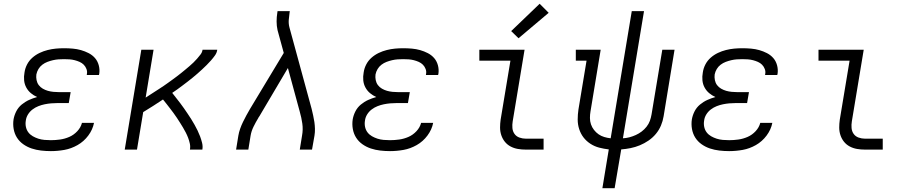

<svg xmlns="http://www.w3.org/2000/svg" viewBox="-20 -794 4840 1019"><path d="M250 8Q224 8 198 5Q172 2 148 -6Q124 -14 103.5 -28.5Q83 -43 70 -63.5Q57 -84 52.5 -109.5Q48 -135 52 -161Q56 -183 66.5 -203.5Q77 -224 95 -239Q113 -254 134 -263.5Q155 -273 177 -279Q159 -287 144 -299.5Q129 -312 119.5 -329.5Q110 -347 108 -367.5Q106 -388 110 -409Q113 -431 123.5 -451.5Q134 -472 151.5 -487.5Q169 -503 190 -513Q211 -523 233 -528.5Q255 -534 276.5 -536Q298 -538 320 -538Q343 -538 366 -536Q389 -534 410 -528Q431 -522 450.5 -512Q470 -502 484 -486Q498 -470 504 -448Q510 -426 507 -404Q506 -402 506 -399.5Q506 -397 505 -396H440Q441 -397 441 -398Q441 -399 441 -400Q444 -414 439 -427.5Q434 -441 424.5 -450.5Q415 -460 402.5 -465.5Q390 -471 376.5 -474.5Q363 -478 349 -479Q335 -480 320 -480Q305 -480 290.5 -479Q276 -478 261 -474.5Q246 -471 231.5 -465.5Q217 -460 204.5 -450.5Q192 -441 184 -427.5Q176 -414 173 -399Q171 -384 174 -369Q177 -354 185.5 -342.5Q194 -331 207 -323.5Q220 -316 234 -312Q248 -308 263.5 -306.5Q279 -305 294 -305H355L345 -247H285Q268 -247 251 -245.5Q234 -244 217 -240.5Q200 -237 183.5 -230.5Q167 -224 152.5 -213Q138 -202 128.5 -186.5Q119 -171 117 -154Q114 -137 117.5 -120.5Q121 -104 130.5 -91.5Q140 -79 154 -71Q168 -63 183.5 -58Q199 -53 216 -51.5Q233 -50 250 -50Q274 -50 299 -53.5Q324 -57 348 -67.5Q372 -78 390.5 -98Q409 -118 415 -142H479Q472 -106 448.5 -74.5Q425 -43 391.5 -24Q358 -5 322 1.5Q286 8 250 8Z M642 0 730 -530H795L753 -276Q765 -284 777 -291.5Q789 -299 801 -307Q813 -315 825 -322.5Q837 -330 848.5 -338Q860 -346 872 -354.5Q884 -363 895.5 -371.5Q907 -380 918.5 -388.5Q930 -397 941 -406Q952 -415 963 -424Q974 -433 985 -442.5Q996 -452 1006.5 -462Q1017 -472 1026 -482.5Q1035 -493 1044 -504.5Q1053 -516 1055 -530H1133Q1131 -514 1121 -500Q1111 -486 1100 -473.5Q1089 -461 1077 -449Q1065 -437 1052.5 -425.5Q1040 -414 1027.5 -403Q1015 -392 1002 -381.5Q989 -371 975.5 -360.5Q962 -350 948.5 -340Q935 -330 921.5 -320Q908 -310 894 -301Q905 -287 915.5 -273.5Q926 -260 936.5 -246.5Q947 -233 956.5 -219Q966 -205 976 -190.5Q986 -176 995 -161.5Q1004 -147 1012.5 -132Q1021 -117 1028.5 -101.5Q1036 -86 1042 -70Q1048 -54 1052.5 -36Q1057 -18 1054 0H988Q991 -16 987.5 -32Q984 -48 978.5 -62.5Q973 -77 966 -90.5Q959 -104 951 -117.5Q943 -131 935 -143.5Q927 -156 918.5 -169Q910 -182 901 -194Q892 -206 882.5 -218.5Q873 -231 863.5 -243Q854 -255 845 -266Q819 -249 793 -232Q767 -215 740 -199L707 0Z M1233 0 1245 -74Q1248 -92 1254.5 -110.5Q1261 -129 1269.5 -146.5Q1278 -164 1287.5 -181.5Q1297 -199 1307 -216L1486 -513L1453 -634Q1448 -656 1448 -680Q1448 -704 1452 -728L1453 -735H1518L1517 -728Q1514 -708 1512.5 -688Q1511 -668 1516 -649L1634 -216Q1638 -199 1642 -181.5Q1646 -164 1648.5 -146.5Q1651 -129 1651.5 -110.5Q1652 -92 1649 -74L1636 0H1571L1583 -74Q1589 -106 1584.5 -138Q1580 -170 1571 -201L1508 -433L1362 -186Q1361 -184 1360 -182.5Q1359 -181 1358 -179L1357 -178Q1356 -176 1354.5 -173.5Q1353 -171 1351 -169V-168Q1337 -145 1325.5 -121.5Q1314 -98 1310 -74L1298 0Z M2050 8Q2024 8 1998 5Q1972 2 1948 -6Q1924 -14 1903.5 -28.5Q1883 -43 1870 -63.5Q1857 -84 1852.5 -109.5Q1848 -135 1852 -161Q1856 -183 1866.5 -203.5Q1877 -224 1895 -239Q1913 -254 1934 -263.5Q1955 -273 1977 -279Q1959 -287 1944 -299.5Q1929 -312 1919.5 -329.5Q1910 -347 1908 -367.5Q1906 -388 1910 -409Q1913 -431 1923.5 -451.5Q1934 -472 1951.5 -487.5Q1969 -503 1990 -513Q2011 -523 2033 -528.5Q2055 -534 2076.5 -536Q2098 -538 2120 -538Q2143 -538 2166 -536Q2189 -534 2210 -528Q2231 -522 2250.5 -512Q2270 -502 2284 -486Q2298 -470 2304 -448Q2310 -426 2307 -404Q2306 -402 2306 -399.5Q2306 -397 2305 -396H2240Q2241 -397 2241 -398Q2241 -399 2241 -400Q2244 -414 2239 -427.5Q2234 -441 2224.5 -450.5Q2215 -460 2202.5 -465.5Q2190 -471 2176.5 -474.5Q2163 -478 2149 -479Q2135 -480 2120 -480Q2105 -480 2090.5 -479Q2076 -478 2061 -474.5Q2046 -471 2031.5 -465.5Q2017 -460 2004.5 -450.5Q1992 -441 1984 -427.5Q1976 -414 1973 -399Q1971 -384 1974 -369Q1977 -354 1985.5 -342.5Q1994 -331 2007 -323.5Q2020 -316 2034 -312Q2048 -308 2063.5 -306.5Q2079 -305 2094 -305H2155L2145 -247H2085Q2068 -247 2051 -245.5Q2034 -244 2017 -240.5Q2000 -237 1983.5 -230.5Q1967 -224 1952.5 -213Q1938 -202 1928.5 -186.5Q1919 -171 1917 -154Q1914 -137 1917.5 -120.5Q1921 -104 1930.5 -91.5Q1940 -79 1954 -71Q1968 -63 1983.5 -58Q1999 -53 2016 -51.5Q2033 -50 2050 -50Q2074 -50 2099 -53.5Q2124 -57 2148 -67.5Q2172 -78 2190.5 -98Q2209 -118 2215 -142H2279Q2272 -106 2248.5 -74.5Q2225 -43 2191.5 -24Q2158 -5 2122 1.5Q2086 8 2050 8Z M2771 0Q2749 0 2728.5 -3.5Q2708 -7 2690 -16.5Q2672 -26 2659.5 -41.5Q2647 -57 2640.5 -76.5Q2634 -96 2634 -117Q2634 -138 2637 -159L2689 -472H2524V-530H2764L2701 -150Q2698 -132 2699.5 -114.5Q2701 -97 2710.5 -83.5Q2720 -70 2736.5 -64Q2753 -58 2771 -58H2865V0ZM2732 -591 2693 -629 2844 -774 2892 -726Z M3177 205 3211 -1Q3185 -4 3160 -10.5Q3135 -17 3113.5 -31Q3092 -45 3077 -64.5Q3062 -84 3054 -108.5Q3046 -133 3046 -159.5Q3046 -186 3050 -213L3093 -472H3036V-530H3168L3114 -203Q3111 -186 3111 -168Q3111 -150 3116.5 -134Q3122 -118 3132.5 -104.5Q3143 -91 3156.5 -81.5Q3170 -72 3186.5 -67Q3203 -62 3221 -60L3333 -735H3398L3286 -60Q3304 -61 3321 -65.5Q3338 -70 3354.5 -77.5Q3371 -85 3385.5 -96Q3400 -107 3411.5 -121.5Q3423 -136 3429 -152.5Q3435 -169 3438 -187L3495 -530H3560L3502 -177Q3498 -152 3488 -128Q3478 -104 3461 -83.5Q3444 -63 3422 -48Q3400 -33 3376 -23Q3352 -13 3327 -8Q3302 -3 3277 -1L3242 205Z M3850 8Q3824 8 3798 5Q3772 2 3748 -6Q3724 -14 3703.5 -28.5Q3683 -43 3670 -63.5Q3657 -84 3652.5 -109.5Q3648 -135 3652 -161Q3656 -183 3666.5 -203.5Q3677 -224 3695 -239Q3713 -254 3734 -263.5Q3755 -273 3777 -279Q3759 -287 3744 -299.5Q3729 -312 3719.5 -329.5Q3710 -347 3708 -367.5Q3706 -388 3710 -409Q3713 -431 3723.5 -451.5Q3734 -472 3751.5 -487.5Q3769 -503 3790 -513Q3811 -523 3833 -528.5Q3855 -534 3876.5 -536Q3898 -538 3920 -538Q3943 -538 3966 -536Q3989 -534 4010 -528Q4031 -522 4050.5 -512Q4070 -502 4084 -486Q4098 -470 4104 -448Q4110 -426 4107 -404Q4106 -402 4106 -399.5Q4106 -397 4105 -396H4040Q4041 -397 4041 -398Q4041 -399 4041 -400Q4044 -414 4039 -427.5Q4034 -441 4024.5 -450.5Q4015 -460 4002.5 -465.5Q3990 -471 3976.5 -474.5Q3963 -478 3949 -479Q3935 -480 3920 -480Q3905 -480 3890.5 -479Q3876 -478 3861 -474.5Q3846 -471 3831.5 -465.5Q3817 -460 3804.5 -450.5Q3792 -441 3784 -427.5Q3776 -414 3773 -399Q3771 -384 3774 -369Q3777 -354 3785.5 -342.5Q3794 -331 3807 -323.5Q3820 -316 3834 -312Q3848 -308 3863.5 -306.5Q3879 -305 3894 -305H3955L3945 -247H3885Q3868 -247 3851 -245.5Q3834 -244 3817 -240.5Q3800 -237 3783.5 -230.5Q3767 -224 3752.5 -213Q3738 -202 3728.5 -186.5Q3719 -171 3717 -154Q3714 -137 3717.5 -120.5Q3721 -104 3730.5 -91.5Q3740 -79 3754 -71Q3768 -63 3783.5 -58Q3799 -53 3816 -51.5Q3833 -50 3850 -50Q3874 -50 3899 -53.5Q3924 -57 3948 -67.5Q3972 -78 3990.5 -98Q4009 -118 4015 -142H4079Q4072 -106 4048.5 -74.5Q4025 -43 3991.5 -24Q3958 -5 3922 1.5Q3886 8 3850 8Z M4571 0Q4549 0 4528.5 -3.5Q4508 -7 4490 -16.5Q4472 -26 4459.5 -41.5Q4447 -57 4440.5 -76.5Q4434 -96 4434 -117Q4434 -138 4437 -159L4489 -472H4324V-530H4564L4501 -150Q4498 -132 4499.5 -114.5Q4501 -97 4510.5 -83.5Q4520 -70 4536.5 -64Q4553 -58 4571 -58H4665V0Z"/></svg>

Font: Iosevka Curly Slab LtExObl
Style: Regular
Weight: 300
Width: 7
Italic angle: -9°
Monospace: yes
Designer: Belleve Invis
Foundry: Belleve Invis
Version: Version 11.1.0; ttfautohint (v1.8.3)